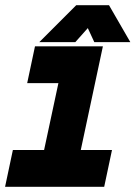

<svg xmlns="http://www.w3.org/2000/svg" viewBox="-20 -718 536 738"><path d="M-0.5 0 29.5 -141.5H149.5L204.5 -398.5H84.5L114.5 -540H375.5L290.5 -141.5H410.5L380.5 0ZM77.5 -71H333H202.5L287.5 -469.5H162.5H287.5L202.5 -71H77.5ZM273 -698H399L481 -556H342.5L317.5 -610L269.5 -556H131ZM298.5 -659 243.5 -601 298.5 -659H355.5L385.5 -601L355.5 -659Z"/></svg>

Font: Tourney Thin Black
Style: Italic
Weight: 900
Italic angle: -12°
Version: Version 1.015